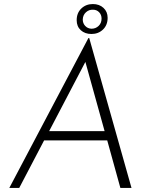

<svg xmlns="http://www.w3.org/2000/svg" viewBox="-20 -929 746 949"><path d="M510 -235H198L75 0H26L417 -741H421L630 0H575ZM497 -281 402 -623 223 -281ZM359 -829Q359 -865 382 -887Q405 -909 439 -909Q471 -909 491.5 -890Q512 -871 512 -841Q512 -805 489 -783Q466 -761 432 -761Q400 -761 379.5 -779.5Q359 -798 359 -829ZM389 -833Q389 -814 401 -801Q413 -788 432 -787Q453 -787 467.5 -801Q482 -815 482 -837Q482 -856 470 -868.5Q458 -881 440 -881Q420 -882 405 -868.5Q390 -855 389 -833Z"/></svg>

Font: Josefin Sans Light
Style: Italic
Weight: 300
Italic angle: -7°
Designer: Santiago Orozco
Foundry: Typemade
Version: Version 2.000